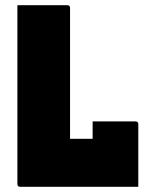

<svg xmlns="http://www.w3.org/2000/svg" viewBox="-20 -720 590 740"><path d="M58 0Q47 0 47 -11V-700H239Q250 -700 250 -689V-185H337V-252H502Q513 -252 513 -241V0Z"/></svg>

Font: Recursive Sn Lnr St Blk
Style: Regular
Weight: 900
Version: Version 1.079;hotconv 1.0.112;makeotfexe 2.5.65598; ttfautoh